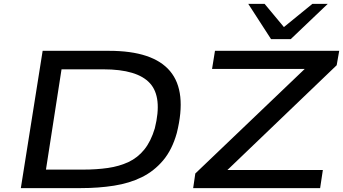

<svg xmlns="http://www.w3.org/2000/svg" viewBox="-20 -966 1762 986"><path d="M87 0 199 -705H540Q766 -705 853.5 -600.5Q941 -496 888 -283Q864 -197 817.5 -142Q771 -87 708 -56Q645 -25 565.5 -12.5Q486 0 395 0ZM216 -95H407Q476 -95 534.5 -103.5Q593 -112 640 -134Q687 -156 721 -198Q755 -240 775 -307Q815 -467 750 -538.5Q685 -610 511 -610H296ZM972 0 983 -75 1590 -655 1591 -612H1069L1084 -705H1722L1709 -631L1103 -50L1102 -93H1638L1624 0ZM1372 -765 1255 -946H1339L1438 -827L1584 -946H1663L1473 -765Z"/></svg>

Font: Nunito Sans 7pt Expanded Medium
Style: Italic
Weight: 500
Width: 7
Italic angle: -9°
Designer: Vernon Adams
Foundry: Vernon Adams
Version: Version 3.101;gftools[0.9.27]